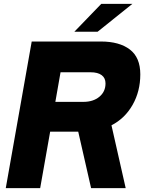

<svg xmlns="http://www.w3.org/2000/svg" viewBox="-20 -979 750 999"><path d="M560 -327 634 0H454L387 -294H241L189 0H10L145 -763H505Q601 -763 655.5 -721.5Q710 -680 710 -592Q710 -504 670 -433.5Q630 -363 560 -327ZM295 -603 268 -449H414Q465 -449 497 -475.5Q529 -502 529 -545Q529 -573 509 -588Q489 -603 451 -603ZM488 -814H367L507 -959H669Z"/></svg>

Font: Open Sauce One Black Italic
Style: Regular
Weight: 900
Italic angle: -10°
Designer: Alfredo Marco Pradil
Foundry: Creative Sauce Fz LLC
Version: Version 1.477